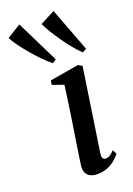

<svg xmlns="http://www.w3.org/2000/svg" viewBox="-236 -887 661 957"><g transform="rotate(-20 95.0 -408.5)"><path d="M108.5 10.5Q88.5 10.5 73 3.8Q57.5 -3 49.8 -18.2Q42 -33.5 45 -58.5Q46.5 -71 51 -101.5Q55.5 -132 62.2 -174.8Q69 -217.5 76.5 -266.8Q84 -316 91.5 -367Q99 -418 105 -464.5L45 -485.5L49 -508L202 -534L222 -521.5L156 -81.5Q153 -63 159 -55.5Q165 -48 173 -48Q183.5 -48 194 -53.8Q204.5 -59.5 220 -75.5L231 -53Q222 -40.5 205 -25.5Q188 -10.5 163.8 0Q139.5 10.5 108.5 10.5ZM87.5 -585Q66.5 -602 42.2 -626.5Q18 -651 -5.2 -678.5Q-28.5 -706 -47.5 -732Q-66.5 -758 -77 -778.5L-3.5 -824L107.5 -598.5ZM246.5 -584.5Q227 -603 205.5 -629Q184 -655 163.8 -684Q143.5 -713 127.2 -740Q111 -767 101.5 -788L179.5 -828.5L267.5 -596.5Z"/></g></svg>

Font: Merriweather 96pt Medium
Style: Italic
Weight: 500
Italic angle: -7.8°
Version: Version 2.101